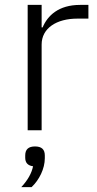

<svg xmlns="http://www.w3.org/2000/svg" viewBox="-20 -532 397 784"><path d="M93 0V-512H150V-420H154C174 -468 219 -512 307 -512H341V-456H296C211 -456 150 -417 150 -350V0ZM123 66C150 66 163 78 163 103V114C163 157 140 203 109 232H67C93 204 109 176 115 147C92 144 83 131 83 112V103C83 78 96 66 123 66Z"/></svg>

Font: Plexus Sans Light
Style: Regular
Weight: 300
Version: Version 2.001;PS 002.001;hotconv 1.0.70;makeotf.lib2.5.58329